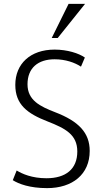

<svg xmlns="http://www.w3.org/2000/svg" viewBox="-20 -959 523 991"><path d="M46 -29C76 -10 133 12 223 12C354 12 443 -59 443 -180C443 -273 387 -333 264 -380C187 -410 122 -441 122 -524C122 -608 176 -653 262 -653C318 -653 366 -636 398 -615L418 -662C387 -684 327 -703 262 -703C136 -703 59 -629 59 -521C59 -420 120 -373 226 -332C318 -296 379 -264 379 -177C379 -86 319 -39 220 -39C144 -39 94 -62 66 -79ZM278 -763 419 -939H334L247 -763Z"/></svg>

Font: Repo Light
Style: Regular
Weight: 300
Designer: Stefan Peev
Foundry: Context Ltd
Version: Version 001.502